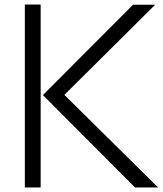

<svg xmlns="http://www.w3.org/2000/svg" viewBox="-20 -830 720 850"><path d="M160 -810V0H90V-810ZM266 -409 680 0H578L170 -409L569 -809H667L266 -411Z"/></svg>

Font: Sinkin Sans 300 Light
Style: Regular
Weight: 300
Designer: Keith Bates
Foundry: K-Type
Version: Sinkin Sans (version 1.0)  by Keith Bates   •   © 2014   www